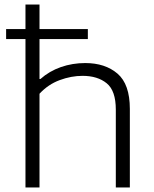

<svg xmlns="http://www.w3.org/2000/svg" viewBox="-20 -828 678 848"><path d="M92.5 0V-655.5H7V-699.5H92.5V-808H154.5V-699.5H368V-655.5H154.5V-479H158.5Q198 -514 249 -531.8Q300 -549.5 356.5 -549.5Q444.5 -549.5 499 -502.8Q553.5 -456 553.5 -347V0H491.5V-344Q491.5 -427.5 451.2 -460.2Q411 -493 344.5 -493Q294.5 -493 243.8 -474.2Q193 -455.5 154.5 -414V0Z"/></svg>

Font: Encode Sans Expanded Expanded Light
Style: Regular
Weight: 300
Width: 7
Designer: Multiple Designers
Foundry: Impallari Type
Version: Version 3.000; ttfautohint (v1.8.3) -l 8 -r 50 -G 200 -x 14 